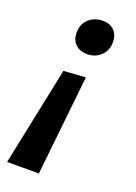

<svg xmlns="http://www.w3.org/2000/svg" viewBox="-138 -543 590 830"><g transform="rotate(20 156.5 -127.5)"><path d="M186 -485Q221 -485 240 -465Q259 -445 259 -413Q259 -375 234 -350.5Q209 -326 171 -326Q137 -326 117 -345.5Q97 -365 97 -399Q97 -438 123 -461.5Q149 -485 186 -485ZM201 -230 152 230H6L100 -223Z"/></g></svg>

Font: Bitter
Style: Bold Italic
Weight: 700
Italic angle: -9°
Designer: Sol Matas, and Bitter project Authors
Foundry: Sol Matas
Version: Version 2.001